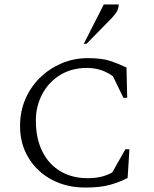

<svg xmlns="http://www.w3.org/2000/svg" viewBox="-20 -832 693 862"><path d="M364 10Q278 10 212 -25.5Q146 -61 108 -123.5Q70 -186 70 -266Q70 -332 94 -387.5Q118 -443 160.5 -484Q203 -525 257.5 -548Q312 -571 374 -571Q437 -571 474.5 -558.5Q512 -546 548 -529L551 -393H534L487 -490Q458 -510 430 -518.5Q402 -527 370 -527Q302 -527 250.5 -495.5Q199 -464 170 -410Q141 -356 141 -291Q141 -210 170 -152Q199 -94 251.5 -63Q304 -32 373 -32Q440 -32 484 -58L543 -162H561L553 -33Q516 -14 473 -2Q430 10 364 10ZM356 -635 446 -812H513Q513 -797 506 -783Q499 -769 480 -749L368 -635Z"/></svg>

Font: Spectral SC Light
Style: Regular
Weight: 300
Designer: Jean-Baptiste Levee
Foundry: Production Type
Version: Version 2.001